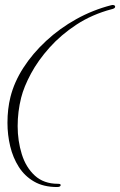

<svg xmlns="http://www.w3.org/2000/svg" viewBox="-20 -606 483 772"><path d="M209 146Q155 146 117 124Q79 102 55.5 65Q32 28 21 -18Q10 -64 10 -112Q10 -168 22 -216Q37 -276 74 -333.5Q111 -391 165.5 -441.5Q220 -492 286.5 -529Q353 -566 427 -585Q429 -585 430 -585.5Q431 -586 432 -586Q443 -586 443 -579Q443 -572 429 -569Q350 -548 287.5 -507Q225 -466 179 -414.5Q133 -363 104.5 -310Q76 -257 65 -213Q51 -157 51 -99Q51 -40 67.5 13.5Q84 67 120 100Q156 133 213 133Q224 133 224 138Q224 146 209 146Z"/></svg>

Font: Gwendolyn
Style: Regular
Weight: 400
Designer: Robert E. Leuschke
Foundry: Robert E. Leuschke
Version: Version 1.010; ttfautohint (v1.8.3)